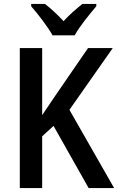

<svg xmlns="http://www.w3.org/2000/svg" viewBox="-20 -959 602 979"><path d="M471 -939H400C368 -913 338 -888 304 -851C273 -885 238 -917 209 -939H139V-927C174 -887 224 -822 248 -779H361C385 -824 438 -888 471 -927ZM562 0 334 -399 555 -714H429L266 -477C238 -436 214 -401 195 -372V-714H81V0H195V-264L253 -317L432 0Z"/></svg>

Font: Noto Sans UI SemiCondensed Medium
Style: Regular
Weight: 500
Width: 4
Designer: Monotype Design Team
Foundry: Monotype Imaging Inc.
Version: Version 1.901